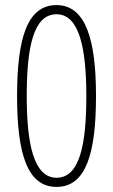

<svg xmlns="http://www.w3.org/2000/svg" viewBox="-20 -815 445 754"><path d="M357 -439C357 -658 317 -795 202 -795C87 -795 47 -665 47 -437C47 -210 88 -81 202 -81C319 -81 357 -215 357 -439ZM85 -438C85 -632 112 -759 202 -759C291 -759 319 -627 319 -438C319 -244 292 -117 202 -117C113 -117 85 -248 85 -438Z"/></svg>

Font: Noto Sans Kannada UI ExtraCondensed ExtraLight
Style: Regular
Weight: 200
Width: 2
Designer: Jelle Bosma - Monotype Design Team
Foundry: Monotype Imaging Inc.
Version: Version 2.005